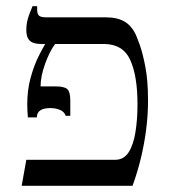

<svg xmlns="http://www.w3.org/2000/svg" viewBox="-20 -600 548 620"><path d="M50 0 65 -84H352Q380 -84 395.5 -108.5Q411 -133 417.5 -174Q424 -215 424 -263Q424 -355 400.5 -406.5Q377 -458 315 -458H114Q96 -458 85.5 -462.5Q75 -467 70 -477Q65 -487 65 -503Q65 -521 69 -536Q73 -551 78 -562.5Q83 -574 85 -580H100V-568Q100 -555 106 -549.5Q112 -544 129 -544H323Q358 -544 381 -531Q404 -518 418 -489Q422 -481 431.5 -454.5Q441 -428 449.5 -383.5Q458 -339 458 -276Q458 -229 452 -182Q446 -135 435 -89.5Q424 -44 408 0ZM70 -221Q69 -232 68.5 -242.5Q68 -253 68 -263Q68 -310 79 -349.5Q90 -389 104 -417Q118 -445 125 -456V-486H158V-458Q140 -434 125.5 -393.5Q111 -353 111 -321H160Q188 -321 197.5 -312Q207 -303 207 -275V-226H192Q188 -239 174 -245Q160 -251 143 -251Q99 -251 99 -221Z"/></svg>

Font: Frank Ruhl Libre Light
Style: Regular
Weight: 300
Designer: Yanek Iontef
Foundry: Fontef
Version: Version 6.003;gftools[0.9.30]